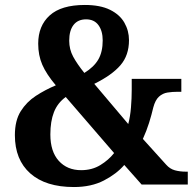

<svg xmlns="http://www.w3.org/2000/svg" viewBox="-20 -744 790 774"><path d="M278 10Q164 10 102 -45Q40 -100 40 -199Q40 -258 63.5 -295.5Q87 -333 124.5 -357.5Q162 -382 205 -400Q167 -445 150.5 -483Q134 -521 134 -568Q134 -640 180.5 -682Q227 -724 322 -724Q384 -724 423.5 -704.5Q463 -685 481.5 -652.5Q500 -620 500 -582Q500 -521 465.5 -481Q431 -441 360 -406L497 -244Q505 -274 508 -311Q511 -348 511 -382V-426H711V-374H696Q675 -374 655.5 -371Q636 -368 621 -354.5Q606 -341 598 -311Q591 -281 581 -249Q571 -217 556 -184L650 -80Q665 -63 685 -57.5Q705 -52 729 -52H737V0H551L481 -79Q450 -43 399 -16.5Q348 10 278 10ZM320 -450Q359 -474 376.5 -504.5Q394 -535 394 -581Q394 -619 377 -642.5Q360 -666 327 -666Q294 -666 276.5 -643.5Q259 -621 259 -580Q259 -545 275 -515.5Q291 -486 320 -450ZM307 -58Q351 -58 384.5 -78.5Q418 -99 440 -127L245 -353Q212 -329 197.5 -292Q183 -255 183 -202Q183 -133 217 -95.5Q251 -58 307 -58Z"/></svg>

Font: Noto Serif Khmer SemiCondensed
Style: Bold
Weight: 700
Width: 4
Designer: Danh Hong and the Monotype Design Team
Foundry: Monotype Imaging Inc.
Version: Version 2.004; ttfautohint (v1.8.4.7-5d5b)